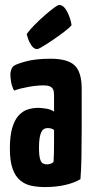

<svg xmlns="http://www.w3.org/2000/svg" viewBox="-20 -748 378 778"><path d="M162 10Q134 10 108.5 5Q83 0 63 -16Q43 -32 31.5 -63Q20 -94 20 -146Q20 -197 29.5 -229.5Q39 -262 55.5 -280Q72 -298 92.5 -304.5Q113 -311 135 -311Q146 -311 166 -308Q186 -305 199 -296Q199 -296 199 -307.5Q199 -319 199 -335Q199 -351 199 -365Q199 -378 195 -386Q191 -394 182 -398Q173 -402 157 -402Q129 -402 95.5 -396Q62 -390 37 -381Q28 -398 25 -416Q22 -434 22 -446Q22 -455 25.5 -465.5Q29 -476 36 -481Q47 -489 86 -499.5Q125 -510 185 -510Q254 -510 282.5 -483Q311 -456 311 -388V-341Q311 -284 311 -224Q311 -164 310 -111.5Q309 -59 306 -22Q281 -7 244 1.5Q207 10 162 10ZM170 -82Q177 -82 185 -84.5Q193 -87 197 -92Q198 -103 198.5 -125.5Q199 -148 199 -174Q199 -200 199 -221Q194 -226 186.5 -227.5Q179 -229 173 -229Q165 -229 158.5 -225.5Q152 -222 147.5 -213Q143 -204 140.5 -188.5Q138 -173 138 -149Q138 -131 139.5 -118.5Q141 -106 144.5 -97.5Q148 -89 154.5 -85.5Q161 -82 170 -82ZM131 -549Q117 -549 107 -564.5Q97 -580 92.5 -595Q88 -610 88 -610Q101 -628 121 -648Q141 -668 162 -686.5Q183 -705 199 -716.5Q215 -728 219 -728Q238 -728 252 -701Q266 -674 270 -646Q261 -635 240 -619Q219 -603 195.5 -587Q172 -571 153.5 -560Q135 -549 131 -549Z"/></svg>

Font: Yanone Kaffeesatz ExtraLight
Style: Bold
Weight: 700
Version: Version 2.003